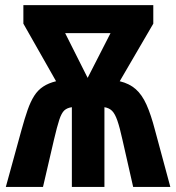

<svg xmlns="http://www.w3.org/2000/svg" viewBox="-20 -734 692 754"><path d="M582 -713.9V-641.1L450.2 -415Q488.3 -405.8 512.9 -384Q537.6 -362.3 555.2 -323.2Q572.8 -284.2 588.9 -222.2L648.9 0H502.9L460.9 -185.1Q450.2 -233.9 440.9 -260.5Q431.6 -287.1 420.2 -298.6Q408.7 -310.1 390.1 -313V0H262.2V-313Q243.7 -310.5 232.7 -300.5Q221.7 -290.5 212.9 -263.9Q204.1 -237.3 191.9 -185.1L148.9 0H2.9L64 -222.2Q76.7 -268.6 88.4 -302Q100.1 -335.4 114.5 -357.9Q128.9 -380.4 149.7 -394Q170.4 -407.7 200.2 -415L71.8 -641.1V-713.9ZM414.1 -604H235.8L324.2 -428.2Z"/></svg>

Font: Open Sans Condensed
Style: Regular
Weight: 400
Width: 3
Designer: Monotype Design Team
Foundry: Monotype Imaging Inc.
Version: Version 3.000